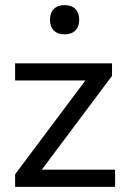

<svg xmlns="http://www.w3.org/2000/svg" viewBox="-20 -729 504 749"><path d="M274 -610Q259 -595 232 -595Q205 -595 190 -610Q175 -625 175 -652Q175 -679 190 -694Q205 -709 232 -709Q259 -709 274 -694Q289 -679 289 -652Q289 -625 274 -610ZM39 0V-49L313 -415H39V-482H417V-433L143 -67H429V0Z"/></svg>

Font: Cantarell
Style: Regular
Weight: 400
Designer: Dave Crossland, Nikolaus Waxweiler, Florian Fecher, Jacques Le Bailly, Eben Sorkin, Alexei Vanyashin, Alexios Zavras, Em
Version: Version 0.303